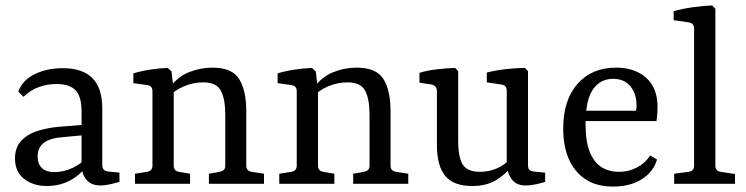

<svg xmlns="http://www.w3.org/2000/svg" viewBox="-20 -674 2734 704"><path d="M152 8Q102 8 68.5 -18Q35 -44 35 -93Q35 -135 59.5 -159.5Q84 -184 121 -195Q158 -206 196 -209L294 -217V-179L209 -171Q165 -168 141.5 -151Q118 -134 118 -100Q118 -73 133.5 -58Q149 -43 180 -43Q213 -43 245.5 -58Q278 -73 295 -95L304 -76Q283 -39 242.5 -15.5Q202 8 152 8ZM47 -338Q62 -380 107 -402Q152 -424 210 -424Q283 -424 319 -387.5Q355 -351 355 -276V-69Q355 -47 377 -45L418 -41V-7Q408 -4 387 1Q366 6 348 6Q318 6 300.5 -11Q283 -28 279 -61V-265Q279 -321 256.5 -343.5Q234 -366 188 -366Q154 -366 123 -355Q92 -344 66 -319Z M746 0V-37L786 -44Q795 -46 800.5 -51Q806 -56 806 -67V-252Q806 -312 789.5 -342Q773 -372 726 -372Q689 -372 655.5 -358Q622 -344 595 -317L598 -348Q630 -392 672 -409Q714 -426 759 -426Q831 -426 857 -384Q883 -342 883 -266V-67Q883 -47 903 -44L948 -37V0ZM475 0V-37L519 -44Q539 -47 539 -67V-340Q539 -359 520 -362L469 -369V-405Q499 -414 532.5 -419Q566 -424 595 -425L609 -412L617 -340V-67Q617 -47 636 -44L677 -37V0Z M1275 0V-37L1315 -44Q1324 -46 1329.5 -51Q1335 -56 1335 -67V-252Q1335 -312 1318.5 -342Q1302 -372 1255 -372Q1218 -372 1184.5 -358Q1151 -344 1124 -317L1127 -348Q1159 -392 1201 -409Q1243 -426 1288 -426Q1360 -426 1386 -384Q1412 -342 1412 -266V-67Q1412 -47 1432 -44L1477 -37V0ZM1004 0V-37L1048 -44Q1068 -47 1068 -67V-340Q1068 -359 1049 -362L998 -369V-405Q1028 -414 1061.5 -419Q1095 -424 1124 -425L1138 -412L1146 -340V-67Q1146 -47 1165 -44L1206 -37V0Z M1859 -66Q1833 -34 1798 -13Q1763 8 1712 8Q1643 8 1612.5 -29Q1582 -66 1582 -143V-340Q1582 -359 1563 -364L1518 -371V-407Q1548 -416 1583 -420Q1618 -424 1649 -425L1660 -413V-157Q1660 -98 1676.5 -71Q1693 -44 1740 -44Q1770 -44 1798 -55Q1826 -66 1850 -90ZM1979 -7Q1966 -3 1946 1.5Q1926 6 1908 6Q1874 6 1858 -14.5Q1842 -35 1838 -66V-341Q1838 -361 1819 -364L1765 -372V-408Q1796 -416 1834.5 -420.5Q1873 -425 1905 -425L1916 -413V-69Q1916 -56 1921.5 -51Q1927 -46 1937 -45L1979 -41Z M2045 -202Q2045 -307 2097.5 -366.5Q2150 -426 2239 -426Q2307 -426 2349 -389Q2391 -352 2391 -281Q2391 -271 2390 -256.5Q2389 -242 2387 -230H2102V-268H2312Q2313 -273 2313.5 -277Q2314 -281 2314 -287Q2314 -330 2291.5 -357.5Q2269 -385 2228 -385Q2181 -385 2154 -346Q2127 -307 2127 -220Q2127 -154 2143 -115.5Q2159 -77 2186.5 -60.5Q2214 -44 2250 -44Q2285 -44 2315.5 -60Q2346 -76 2364 -104L2389 -89Q2376 -44 2333.5 -17Q2291 10 2228 10Q2166 10 2125.5 -17.5Q2085 -45 2065 -92.5Q2045 -140 2045 -202Z M2603 -67Q2603 -47 2622 -44L2675 -36V0H2452V-37L2505 -44Q2525 -47 2525 -66V-570Q2525 -589 2505 -592L2450 -600V-633Q2481 -642 2520.5 -647.5Q2560 -653 2591 -654L2603 -642Z"/></svg>

Font: Yrsa
Style: Regular
Weight: 400
Designer: Anna Giedrys (Yrsa+Rasa design), David Brezina (Yrsa art-direction, Rasa art-direction, design)
Foundry: Rosetta Type Foundry
Version: Version 2.004